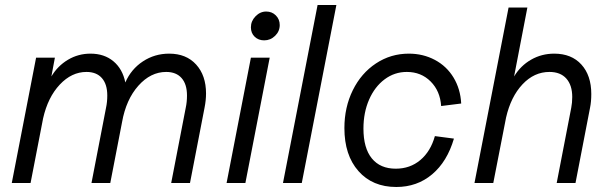

<svg xmlns="http://www.w3.org/2000/svg" viewBox="-20 -730 2435 766"><path d="M726 -349Q726 -394 704.5 -418.5Q683 -443 643 -443Q581 -443 532 -388Q483 -333 467 -243L420 0H345L403 -300Q408 -323 408 -349Q408 -394 386.5 -418.5Q365 -443 325 -443Q266 -443 218.5 -392.5Q171 -342 152 -258L102 0H27L124 -500H199L185 -425Q210 -467 251 -491.5Q292 -516 341 -516Q396 -516 432.5 -485.5Q469 -455 480 -401Q503 -454 550 -485Q597 -516 655 -516Q723 -516 762.5 -472.5Q802 -429 802 -357Q802 -330 796 -300L738 0H663L721 -300Q726 -323 726 -349Z M1056 -500 959 0H884L981 -500ZM981 -621Q981 -646 999.5 -665Q1018 -684 1042 -684Q1065 -684 1080.5 -668.5Q1096 -653 1096 -630Q1096 -605 1077.5 -587Q1059 -569 1034 -569Q1011 -569 996 -583.5Q981 -598 981 -621Z M1322 -710 1184 0H1109L1247 -710Z M1354 -219Q1354 -302 1387.5 -370Q1421 -438 1480 -477Q1539 -516 1611 -516Q1668 -516 1715 -491Q1762 -466 1789.5 -420.5Q1817 -375 1820 -317L1740 -307Q1736 -367 1698 -405Q1660 -443 1603 -443Q1554 -443 1514.5 -413.5Q1475 -384 1452.5 -332.5Q1430 -281 1430 -217Q1430 -139 1463.5 -98Q1497 -57 1559 -57Q1616 -57 1657 -91.5Q1698 -126 1715 -187L1791 -177Q1764 -85 1704 -34.5Q1644 16 1561 16Q1466 16 1410 -47.5Q1354 -111 1354 -219Z M2263 -343Q2263 -390 2239.5 -416.5Q2216 -443 2172 -443Q2111 -443 2064.5 -393.5Q2018 -344 1999 -261L1948 0H1873L2009 -700H2084L2031 -425Q2057 -468 2099 -492Q2141 -516 2191 -516Q2260 -516 2299.5 -472.5Q2339 -429 2339 -355Q2339 -324 2334 -300L2276 0H2201L2259 -300Q2263 -320 2263 -343Z"/></svg>

Font: MedMera Sans
Style: Italic
Weight: 400
Italic angle: -11°
Designer: Kasper Nordkvist
Foundry: UNCUT.wtf
Version: Version 1.300